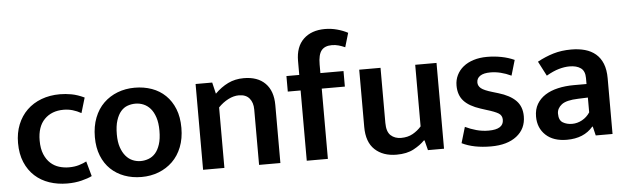

<svg xmlns="http://www.w3.org/2000/svg" viewBox="-47 -882 3456 1059"><g transform="rotate(-5 1681.0 -352.5)"><path d="M304 -78Q336 -78 360.5 -85.5Q385 -93 402 -102L425 -19Q403 -8 367 1Q331 10 288 10Q235 10 189 -5.5Q143 -21 109 -52Q75 -83 55.5 -129Q36 -175 36 -236Q36 -292 54.5 -338Q73 -384 106.5 -416.5Q140 -449 186.5 -466.5Q233 -484 289 -484Q320 -484 353 -478Q386 -472 424 -454L399 -370Q376 -383 352 -390Q328 -397 302 -397Q236 -397 196 -356.5Q156 -316 156 -239Q156 -194 169 -163Q182 -132 203 -113Q224 -94 250.5 -86Q277 -78 304 -78Z M941 -241Q941 -182 922.5 -135Q904 -88 871 -56Q838 -24 794 -7Q750 10 699 10Q648 10 604.5 -6Q561 -22 529 -52.5Q497 -83 479 -128Q461 -173 461 -231Q461 -291 479.5 -338.5Q498 -386 531 -418Q564 -450 608 -467Q652 -484 703 -484Q754 -484 797.5 -468.5Q841 -453 873 -422Q905 -391 923 -346Q941 -301 941 -241ZM819 -236Q819 -279 809 -309.5Q799 -340 782.5 -359Q766 -378 744.5 -387Q723 -396 700 -396Q677 -396 656 -388.5Q635 -381 619 -362.5Q603 -344 593 -313Q583 -282 583 -236Q583 -194 593 -164.5Q603 -135 619.5 -115.5Q636 -96 657.5 -87Q679 -78 702 -78Q724 -78 745.5 -86Q767 -94 783 -112Q799 -130 809 -160.5Q819 -191 819 -236Z M1158 0H1040V-475H1132L1147 -412Q1181 -446 1220 -465Q1259 -484 1307 -484Q1384 -484 1426 -441.5Q1468 -399 1468 -321V0H1350V-307Q1350 -345 1330.5 -368.5Q1311 -392 1272 -392Q1243 -392 1213 -376.5Q1183 -361 1158 -335Z M1777 -715Q1811 -715 1844 -706Q1877 -697 1903 -683L1880 -605Q1862 -613 1844.5 -618Q1827 -623 1807 -623Q1768 -623 1749.5 -600Q1731 -577 1731 -523V-475H1859V-389H1731V0H1614V-389H1543V-475H1614V-552Q1614 -631 1658 -673Q1702 -715 1777 -715Z M2256 -475H2374V0H2285L2271 -55H2267Q2244 -31 2206 -10.5Q2168 10 2111 10Q2036 10 1991 -32Q1946 -74 1946 -158V-475H2064V-170Q2064 -121 2086.5 -100.5Q2109 -80 2144 -80Q2181 -80 2208.5 -95.5Q2236 -111 2256 -134Z M2780 -369Q2721 -397 2665 -397Q2628 -397 2608.5 -384Q2589 -371 2589 -348Q2589 -329 2605 -315.5Q2621 -302 2669 -288L2699 -279Q2763 -260 2795.5 -227Q2828 -194 2828 -140Q2828 -71 2776 -30.5Q2724 10 2634 10Q2537 10 2473 -22L2499 -110Q2528 -96 2560.5 -87Q2593 -78 2628 -78Q2711 -78 2711 -131Q2711 -155 2691.5 -167Q2672 -179 2625 -193L2594 -203Q2532 -223 2502.5 -255.5Q2473 -288 2473 -341Q2473 -372 2486 -398.5Q2499 -425 2522.5 -444Q2546 -463 2579.5 -473.5Q2613 -484 2654 -484Q2695 -484 2733.5 -476.5Q2772 -469 2805 -454Z M2932 -433Q2976 -457 3021 -470.5Q3066 -484 3120 -484Q3162 -484 3196 -474.5Q3230 -465 3255 -444Q3280 -423 3293.5 -389.5Q3307 -356 3307 -308V0H3214L3202 -50H3199Q3148 10 3054 10Q2979 10 2937 -29.5Q2895 -69 2895 -132Q2895 -172 2912 -201Q2929 -230 2958.5 -249Q2988 -268 3029 -277.5Q3070 -287 3118 -287H3188V-320Q3188 -359 3165 -375.5Q3142 -392 3103 -392Q3075 -392 3043.5 -383Q3012 -374 2974 -352ZM3189 -212 3135 -210Q3069 -208 3043 -187.5Q3017 -167 3017 -138Q3017 -101 3039 -88Q3061 -75 3090 -75Q3119 -75 3145.5 -89.5Q3172 -104 3189 -130Z"/></g></svg>

Font: Mukta SemiBold
Style: Regular
Weight: 600
Designer: Girish Dalvi and Yashodeep Gholap
Foundry: Ek Type
Version: Version 2.538;PS 1.002;hotconv 16.6.51;makeotf.lib2.5.65220;